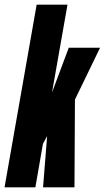

<svg xmlns="http://www.w3.org/2000/svg" viewBox="-62 -805 450 825"><path d="M-42.5 0 95.5 -785H228L161.5 -407.5L233.5 -600H368L260 -377L258 0H123L140.5 -220L122.5 -187L90 0Z"/></svg>

Font: Anybody UltraCondensed Regular
Style: Bold Italic
Weight: 700
Width: 1
Italic angle: -10°
Designer: Tyler Finck
Foundry: Etcetera Type Company
Version: Version 1.010; ttfautohint (v1.8.3) -l 8 -r 50 -G 200 -x 14 